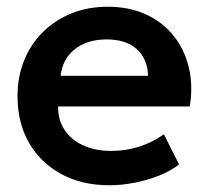

<svg xmlns="http://www.w3.org/2000/svg" viewBox="-20 -535 620 570"><path d="M305 15Q223.5 15 162 -18.2Q100.5 -51.5 66.2 -111Q32 -170.5 32 -249.5Q32 -307.5 51.8 -356Q71.5 -404.5 107.8 -440.2Q144 -476 192.8 -495.5Q241.5 -515 299.5 -515Q362.5 -515 412 -492.8Q461.5 -470.5 494.2 -430.2Q527 -390 540.2 -336.2Q553.5 -282.5 543.5 -219H152.5Q152 -179.5 171.2 -150Q190.5 -120.5 226.2 -103.8Q262 -87 310.5 -87Q353.5 -87 393 -99.5Q432.5 -112 466.5 -136.5L511.5 -47Q488 -28 453 -14Q418 0 379.2 7.5Q340.5 15 305 15ZM160 -310H419.5Q418 -360.5 386 -389.2Q354 -418 296.5 -418Q239.5 -418 202.5 -389.2Q165.5 -360.5 160 -310Z"/></svg>

Font: Geologica Medium
Style: Regular
Weight: 500
Designer: Sindre Bremnes, Frode Helland
Foundry: Monokrom Skriftforlag AS
Version: Version 1.010;gftools[0.9.28]